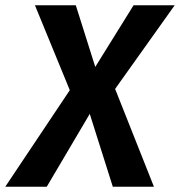

<svg xmlns="http://www.w3.org/2000/svg" viewBox="-60 -712 686 732"><path d="M606 -691.9 378.9 -373 526.9 0H370.1L282.2 -277.8L118.2 0H-40L206.1 -368.2L73.2 -691.9H229L303.2 -457L449.2 -691.9Z"/></svg>

Font: FiraGO SemiBold
Style: Italic
Weight: 600
Italic angle: -8°
Designer: bBox Type GmbH
Foundry: bBox Type GmbH
Version: Version 1.001;PS 001.001;hotconv 1.0.88;makeotf.lib2.5.64775